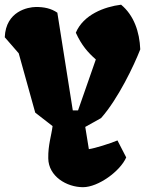

<svg xmlns="http://www.w3.org/2000/svg" viewBox="-20 -776 610 806"><path d="M182.6 -111.3C183.6 -35.6 259.8 9.8 328.6 9.8C392.6 9.8 484.9 -57.6 509.8 -115.2L473.1 -186.5C441.4 -173.3 379.9 -153.8 353 -149.9L337.9 -243.2L404.3 -280.3C475.6 -360.8 542.5 -501 568.8 -568.8C565.9 -643.1 541.5 -712.4 488.3 -756.3C418 -747.6 330.1 -714.4 298.3 -638.7C322.8 -585 349.6 -555.2 382.3 -526.4L307.6 -312.5H285.6L220.7 -722.7C194.8 -740.7 164.6 -747.1 129.4 -746.6C98.1 -746.1 4.4 -729.5 0 -619.6L58.6 -552.2L127.9 -303.2L200.7 -246.6C195.8 -206.5 181.6 -167.5 182.6 -111.3Z"/></svg>

Font: Fruktur
Style: Regular
Weight: 400
Designer: Viktoriya Grabowska
Foundry: Viktoriya Grabowska
Version: Version 1.002